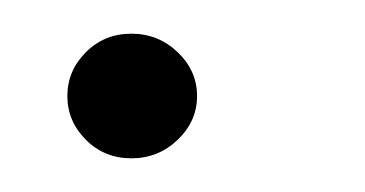

<svg xmlns="http://www.w3.org/2000/svg" viewBox="-20 -332 217 114"><path d="M58 -238Q42 -238 31 -249Q20 -260 20 -275Q20 -290 31 -301Q42 -312 58 -312Q74 -312 85.5 -301Q97 -290 97 -275Q97 -260 85.5 -249Q74 -238 58 -238Z"/></svg>

Font: Alumni Sans
Style: Italic
Weight: 400
Italic angle: -8°
Version: Version 1.016